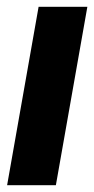

<svg xmlns="http://www.w3.org/2000/svg" viewBox="-20 -547 278 567"><path d="M1 0 94 -527H238L145 0Z"/></svg>

Font: Archivo Condensed ExtraBold
Style: Italic
Weight: 800
Width: 3
Italic angle: -10°
Designer: Hector Gatti
Foundry: Omnibus-Type
Version: Version 2.001